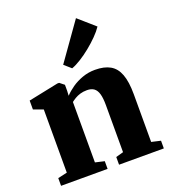

<svg xmlns="http://www.w3.org/2000/svg" viewBox="-152 -967 955 1078"><g transform="rotate(-20 325.0 -428.0)"><path d="M82 -58.5V-436L24.5 -457V-510L203.5 -547H214L241 -525.5V-489L239.5 -460.5Q259.5 -482 288 -501.8Q316.5 -521.5 352 -534.2Q387.5 -547 427.5 -547Q482.5 -547 517.5 -527.2Q552.5 -507.5 569.2 -462.8Q586 -418 586 -343.5V-58.5L640.5 -46V0H373V-46L418 -58.5V-340.5Q418 -381.5 410.8 -406.8Q403.5 -432 387.8 -443.5Q372 -455 346 -455Q323.5 -455 305.5 -449.5Q287.5 -444 273.8 -435.8Q260 -427.5 250 -419.5V-58.5L304.5 -46V0H26.5V-46ZM310.5 -599 270 -634.5 427 -856 524.5 -770.5Q509 -747 483.2 -721Q457.5 -695 427 -670.2Q396.5 -645.5 366.5 -626.8Q336.5 -608 312 -599Z"/></g></svg>

Font: Merriweather 72pt Black
Style: Regular
Weight: 900
Version: Version 2.100